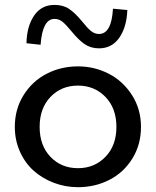

<svg xmlns="http://www.w3.org/2000/svg" viewBox="-20 -756 641 790"><path d="M387.2 -557.1Q353.5 -557.1 328.6 -574.2Q303.7 -591.3 276.9 -624Q252 -654.3 237.3 -666.3Q222.7 -678.2 204.1 -678.2Q154.8 -678.2 147 -571.8L88.9 -578.1Q90.3 -647.9 120.4 -691.9Q150.4 -735.8 204.1 -735.8Q240.2 -735.8 264.6 -719.2Q289.1 -702.6 316.9 -668.9Q339.8 -640.1 354.7 -628.2Q369.6 -616.2 387.2 -616.2Q439 -616.2 444.8 -720.2L503.9 -714.8Q501.5 -645.5 471.2 -601.3Q440.9 -557.1 387.2 -557.1ZM300.8 14.2Q249 14.2 201.9 -3.7Q154.8 -21.5 119.1 -53Q83.5 -84.5 62.3 -131.6Q41 -178.7 41 -233.9Q41 -307.6 77.4 -365.2Q113.8 -422.9 172.6 -452.9Q231.4 -482.9 300.8 -482.9Q368.2 -482.9 427 -452.9Q485.8 -422.9 522.9 -365Q560.1 -307.1 560.1 -233.9Q560.1 -160.6 524.4 -103.3Q488.8 -45.9 429.9 -15.9Q371.1 14.2 300.8 14.2ZM300.8 -64Q368.7 -64 413.8 -110.6Q459 -157.2 459 -233.9Q459 -310.5 413.8 -357.2Q368.7 -403.8 300.8 -403.8Q232.4 -403.8 187.7 -357.2Q143.1 -310.5 143.1 -233.9Q143.1 -157.2 187.7 -110.6Q232.4 -64 300.8 -64Z"/></svg>

Font: BioRhyme
Style: Regular
Weight: 400
Designer: Aoife Mooney
Foundry: Aoife Mooney Type
Version: Version 1.500;PS 001.500;hotconv 1.0.88;makeotf.lib2.5.64775